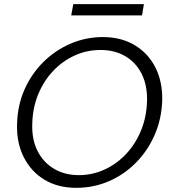

<svg xmlns="http://www.w3.org/2000/svg" viewBox="-20 -890 825 922"><path d="M346 12Q258 12 193.5 -27Q129 -66 94 -135.5Q59 -205 62 -295Q64 -383 97 -458.5Q130 -534 187 -591Q244 -648 318 -680Q392 -712 474 -712Q562 -712 627 -673Q692 -634 726.5 -565.5Q761 -497 759 -407Q756 -319 723 -243Q690 -167 633.5 -109.5Q577 -52 503.5 -20Q430 12 346 12ZM358 -49Q424 -49 482.5 -76Q541 -103 586 -151Q631 -199 657.5 -264Q684 -329 686 -404Q688 -481 660 -536Q632 -591 581 -620.5Q530 -650 463 -650Q396 -650 337.5 -623Q279 -596 234 -548Q189 -500 163 -436Q137 -372 135 -297Q132 -221 160 -165.5Q188 -110 239.5 -79.5Q291 -49 358 -49ZM322 -816 332 -870H671L662 -816Z"/></svg>

Font: DM Sans 18pt Light
Style: Italic
Weight: 300
Italic angle: -10°
Designer: Colophon Foundry, Jonny Pinhorn
Foundry: Colophon Foundry
Version: Version 4.004;gftools[0.9.30]